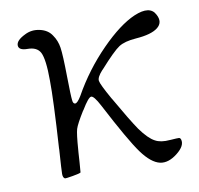

<svg xmlns="http://www.w3.org/2000/svg" viewBox="-65 -582 687 662"><g transform="rotate(-10 279.0 -250.5)"><path d="M529.3 -54.7Q527.3 -60.5 522.9 -61Q518.6 -61.5 493.2 -59.6H491.2Q459 -56.6 439.5 -67.4Q417 -79.1 389.6 -117.2Q366.2 -151.4 319.3 -233.4Q318.4 -234.4 317.4 -236.3Q287.1 -290 285.2 -302.7Q283.2 -315.4 302.7 -336.9Q304.7 -338.9 305.7 -339.8Q355.5 -395.5 376 -408.7Q396.5 -421.9 436.5 -424.8Q491.2 -428.7 513.7 -446.8Q536.1 -464.8 520.5 -493.2Q502.9 -528.3 445.3 -503.9Q391.6 -480.5 327.1 -415Q259.8 -346.7 212.9 -262.7Q199.2 -240.2 191.4 -240.2Q183.6 -240.2 182.6 -253.9Q180.7 -268.6 179.7 -336.9Q178.7 -413.1 174.8 -438.5Q170.9 -463.9 157.2 -483.4Q143.6 -504.9 115.2 -511.2Q86.9 -517.6 62.5 -504.9Q30.3 -489.3 30.8 -471.7Q31.2 -454.1 62.5 -454.1Q94.7 -454.1 106.4 -432.6Q119.1 -408.2 119.1 -333Q120.1 -267.6 109.4 -97.7Q109.4 -96.7 109.4 -93.8Q104.5 -21.5 104.5 -8.8Q104.5 3.9 111.3 7.8Q114.3 8.8 139.6 4.4Q165 0 168 -2.9L170.9 -40Q171.9 -60.5 172.9 -71.3Q172.9 -75.2 173.8 -82Q177.7 -136.7 182.6 -152.8Q187.5 -168.9 212.9 -210Q214.8 -212.9 215.8 -213.9Q239.3 -252.9 249 -253.9Q258.8 -254.9 278.3 -217.8Q347.7 -85 380.4 -40Q413.1 4.9 444.3 11.7Q472.7 17.6 504.4 -7.3Q536.1 -32.2 529.3 -54.7Z"/></g></svg>

Font: Bpmf GenWan Min R
Style: R
Weight: 400
Foundry: But Ko
Version: Version 1.320